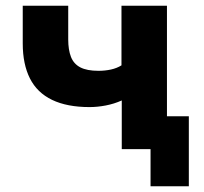

<svg xmlns="http://www.w3.org/2000/svg" viewBox="-20 -518 709 667"><path d="M503 129V0H406V-114H636V129ZM403 0V-169Q376 -157 347 -151.5Q318 -146 291 -146Q213 -146 161 -171Q109 -196 84 -245.5Q59 -295 59 -367V-498H217V-381Q217 -345 226.5 -320.5Q236 -296 259 -284Q282 -272 322 -272Q345 -272 365.5 -276.5Q386 -281 402 -291V-498H560V0Z"/></svg>

Font: Nunito Sans 9pt ExtraBold
Style: Regular
Weight: 800
Version: Version 3.101;gftools[0.9.27]